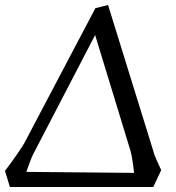

<svg xmlns="http://www.w3.org/2000/svg" viewBox="-31 -736 708 773"><path d="M68 -162 353 -703 404 -716 585 -132Q588 -118 598 -95Q608 -72 618 -51L586 17H9L-11 -48Q12 -78 37 -114Q62 -150 68 -162ZM509 -40Q501 -107 494 -130L352 -595L102 -114Q93 -96 75 -44Z"/></svg>

Font: Andada Pro
Style: Italic
Weight: 400
Italic angle: -7°
Designer: Carolina Giovagnoli
Foundry: Huerta Tipografica
Version: Version 3.005; ttfautohint (v1.8.4)